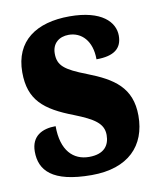

<svg xmlns="http://www.w3.org/2000/svg" viewBox="-69 -604 556 670"><g transform="rotate(-10 209.5 -269.5)"><path d="M203 10C333 10 399 -60 399 -166C399 -266 338 -305 248 -340C170 -370 149 -388 149 -430C149 -466 174 -486 208 -486C253 -486 289 -451 289 -385C352 -385 380 -408 380 -453C380 -501 336 -549 222 -549C104 -549 26 -496 26 -385C26 -287 76 -246 178 -207C246 -180 278 -160 278 -119C278 -83 259 -54 205 -54C149 -54 108 -93 108 -180C60 -180 21 -160 21 -105C21 -39 62 10 203 10Z"/></g></svg>

Font: Noto Serif Ethiopic ExtraCondensed Black
Style: Regular
Weight: 900
Width: 2
Designer: Monotype Design Team
Foundry: Monotype Imaging Inc.
Version: Version 2.102